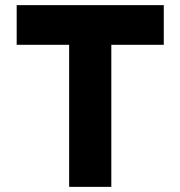

<svg xmlns="http://www.w3.org/2000/svg" viewBox="-20 -727 702 747"><path d="M44.9 -707H617.2V-552.7H413.1V0H249V-552.7H44.9Z"/></svg>

Font: Wanted Sans ExtraBold
Style: Regular
Weight: 800
Designer: Original Design by Kil Hyung-jin and Kang Hanbin, Wanted Lab, Inc; Hangeul from Source Han Sans by Jang Soo-young and Ka
Foundry: Wanted Lab, Inc.
Version: Version 1.003